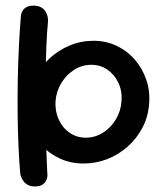

<svg xmlns="http://www.w3.org/2000/svg" viewBox="-20 -668 598 688"><path d="M279 -82.1Q234.4 -82.1 196.3 -99.1Q158.2 -116 130.8 -146.2Q103.2 -176.4 89.8 -216.1Q76.4 -255.9 79.8 -301.5Q83.8 -347.1 103.9 -387.2Q124 -427.2 156.4 -457.6Q188.8 -488 229.5 -504.9Q270.2 -521.9 314.9 -521.9Q359.9 -521.9 397.9 -503.8Q436 -485.8 463.2 -454.2Q490.4 -422.8 504.3 -381.8Q518.2 -340.8 514.2 -295.1Q510.9 -249.5 490.6 -210.7Q470.2 -171.9 437.9 -143Q405.5 -114.1 364.8 -98.1Q324 -82.1 279 -82.1ZM104.5 0Q88.1 0 77.9 -6.4Q67.6 -12.9 62.3 -21.6Q57 -30.2 54.9 -36.5Q52.9 -42.8 52.9 -42.8Q48.9 -85.8 46.4 -141.2Q43.9 -196.8 43.2 -258.7Q42.5 -320.6 43.7 -383.2Q44.9 -445.9 47.9 -504.4Q50.9 -562.9 54.9 -610.9Q54.9 -610.9 55.9 -616.7Q57 -622.5 61.1 -629.6Q65.1 -636.6 74.6 -642.2Q84.1 -647.9 100.4 -647.9Q117.1 -647.5 127.1 -641.8Q137.1 -636.1 142.4 -627.8Q147.8 -619.4 149.9 -611.2Q152 -603 152 -597.3Q152 -591.6 152 -591.6Q148 -550.6 146 -497.5Q144 -444.4 143.5 -384.4Q143 -324.4 143.5 -262.9Q144 -201.4 145.7 -143.5Q147.4 -85.6 150 -37.8Q150 -37.8 149.1 -31.9Q148.2 -26.1 144 -18.7Q139.8 -11.2 130.5 -5.4Q121.2 0.4 104.5 0ZM287.2 -174.6Q320.2 -174.6 348.4 -192.2Q376.6 -209.8 394.9 -239.8Q413.1 -269.8 415.4 -305.5Q418.2 -341.6 404.3 -371.1Q390.4 -400.6 365.2 -418.2Q340.1 -435.8 307.1 -435.8Q274.1 -435.8 246.2 -418.2Q218.4 -400.6 200.1 -371.1Q181.9 -341.6 179 -305.5Q176.8 -269.8 190.4 -239.8Q204 -209.8 229.6 -192.2Q255.2 -174.6 287.2 -174.6Z"/></svg>

Font: Sour Gummy Black
Style: Regular
Weight: 900
Version: Version 1.000